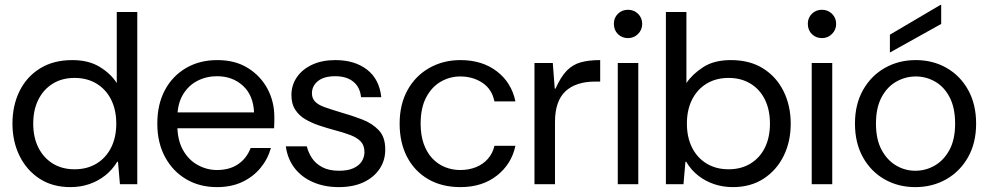

<svg xmlns="http://www.w3.org/2000/svg" viewBox="-20 -754 4047 786"><path d="M268 12Q195 12 142 -22.5Q89 -57 60 -116Q31 -175 31 -248Q31 -322 60 -381Q89 -440 144 -474Q199 -508 276 -508Q343 -508 388.5 -480Q434 -452 458 -414V-705H542V0H471L463 -92H460Q440 -59 411 -36Q382 -13 346 -0.5Q310 12 268 12ZM285 -61Q337 -61 375.5 -84.5Q414 -108 435 -150Q456 -192 456 -248Q456 -304 435 -346Q414 -388 375.5 -411.5Q337 -435 285 -435Q234 -435 196 -411.5Q158 -388 137 -346Q116 -304 116 -248Q116 -192 137 -150Q158 -108 196 -84.5Q234 -61 285 -61Z M868 12Q797 12 742 -20.5Q687 -53 655.5 -111.5Q624 -170 624 -248Q624 -327 655 -385Q686 -443 741.5 -475.5Q797 -508 870 -508Q943 -508 995 -475.5Q1047 -443 1075 -390.5Q1103 -338 1103 -276Q1103 -266 1103 -254.5Q1103 -243 1102 -229H687V-294H1020Q1017 -364 974.5 -403Q932 -442 868 -442Q825 -442 788 -423Q751 -404 728.5 -366Q706 -328 706 -271V-243Q706 -181 729 -140Q752 -99 789.5 -78.5Q827 -58 868 -58Q920 -58 955 -82Q990 -106 1006 -148H1089Q1076 -102 1046 -66Q1016 -30 971.5 -9Q927 12 868 12Z M1367 12Q1308 12 1261 -8.5Q1214 -29 1185.5 -66.5Q1157 -104 1150 -155H1236Q1242 -130 1257 -107Q1272 -84 1299.5 -69.5Q1327 -55 1368 -55Q1404 -55 1427 -65.5Q1450 -76 1461 -93.5Q1472 -111 1472 -131Q1472 -158 1457.5 -174Q1443 -190 1414.5 -201Q1386 -212 1347 -222Q1317 -230 1286 -240.5Q1255 -251 1229.5 -266Q1204 -281 1188.5 -305Q1173 -329 1173 -365Q1173 -405 1195 -437.5Q1217 -470 1257.5 -489Q1298 -508 1353 -508Q1432 -508 1482.5 -469Q1533 -430 1541 -356H1458Q1454 -397 1426.5 -419.5Q1399 -442 1352 -442Q1306 -442 1281.5 -422Q1257 -402 1257 -372Q1257 -352 1269.5 -338.5Q1282 -325 1308.5 -315.5Q1335 -306 1375 -294Q1421 -281 1462.5 -265Q1504 -249 1530.5 -221Q1557 -193 1557 -144Q1558 -99 1534.5 -63.5Q1511 -28 1468.5 -8Q1426 12 1367 12Z M1865 12Q1789 12 1733 -20.5Q1677 -53 1646.5 -111.5Q1616 -170 1616 -248Q1616 -326 1648 -384.5Q1680 -443 1737 -475.5Q1794 -508 1865 -508Q1954 -508 2014 -462Q2074 -416 2090 -339H2004Q1994 -389 1955 -415Q1916 -441 1864 -441Q1822 -441 1785 -420Q1748 -399 1725 -356Q1702 -313 1702 -248Q1702 -201 1714.5 -165.5Q1727 -130 1749.5 -106Q1772 -82 1801.5 -70Q1831 -58 1864 -58Q1899 -58 1928 -69.5Q1957 -81 1977 -103.5Q1997 -126 2004 -157H2090Q2074 -82 2014 -35Q1954 12 1865 12Z M2168 0V-496H2243L2251 -391H2254Q2276 -440 2300.5 -465Q2325 -490 2358 -499Q2391 -508 2437 -508V-420H2415Q2377 -420 2346.5 -410Q2316 -400 2295 -380.5Q2274 -361 2263 -329.5Q2252 -298 2252 -255V0Z M2509 0V-496H2593V0ZM2551 -598Q2526 -598 2509.5 -614.5Q2493 -631 2493 -657Q2493 -681 2509.5 -697.5Q2526 -714 2551 -714Q2575 -714 2592 -697.5Q2609 -681 2609 -656Q2609 -632 2592 -615Q2575 -598 2551 -598Z M2980 12Q2940 12 2904 0Q2868 -12 2838.5 -35Q2809 -58 2789 -92H2786L2778 0H2706V-705H2790V-414Q2814 -450 2858.5 -479Q2903 -508 2972 -508Q3050 -508 3104.5 -473.5Q3159 -439 3188 -380Q3217 -321 3217 -248Q3217 -174 3188 -115.5Q3159 -57 3106 -22.5Q3053 12 2980 12ZM2963 -61Q3014 -61 3052.5 -84.5Q3091 -108 3111.5 -150Q3132 -192 3132 -248Q3132 -304 3111.5 -346Q3091 -388 3052.5 -411.5Q3014 -435 2963 -435Q2911 -435 2872.5 -411.5Q2834 -388 2813 -346Q2792 -304 2792 -248Q2792 -192 2813 -150Q2834 -108 2872.5 -84.5Q2911 -61 2963 -61Z M3303 0V-496H3387V0ZM3345 -598Q3320 -598 3303.5 -614.5Q3287 -631 3287 -657Q3287 -681 3303.5 -697.5Q3320 -714 3345 -714Q3369 -714 3386 -697.5Q3403 -681 3403 -656Q3403 -632 3386 -615Q3369 -598 3345 -598Z M3727 12Q3657 12 3601 -20Q3545 -52 3512.5 -110.5Q3480 -169 3480 -248Q3480 -327 3513 -385.5Q3546 -444 3602.5 -476Q3659 -508 3729 -508Q3799 -508 3855 -476Q3911 -444 3943.5 -385.5Q3976 -327 3976 -248Q3976 -169 3943 -110.5Q3910 -52 3853.5 -20Q3797 12 3727 12ZM3727 -55Q3770 -55 3807 -76.5Q3844 -98 3867 -140.5Q3890 -183 3890 -248Q3890 -313 3867.5 -356Q3845 -399 3808 -420Q3771 -441 3729 -441Q3687 -441 3649.5 -420Q3612 -399 3589 -356Q3566 -313 3566 -248Q3566 -183 3589 -140.5Q3612 -98 3648.5 -76.5Q3685 -55 3727 -55ZM3623 -539V-612L3830 -734H3833V-656Z"/></svg>

Font: DM Sans 9pt 36pt
Style: Regular
Weight: 400
Version: Version 4.004;gftools[0.9.30]